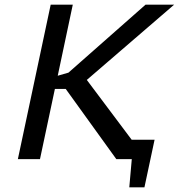

<svg xmlns="http://www.w3.org/2000/svg" viewBox="-20 -682 767 823"><path d="M261.7 -300.8H215.3L151.4 0H56.6L197.3 -662.1H292L227.5 -357.4L273.4 -370.6L604 -662.1H726.6L352.1 -339.4L544.4 -83H642.6L599.1 121.1H534.2L544.9 0H478.5Z"/></svg>

Font: PT Astra Sans
Style: Italic
Weight: 400
Italic angle: -16°
Designer: A.Korolkova, I. Chaeva
Foundry: ParaType Ltd
Version: Version 1.001; ttfautohint (v1.6)